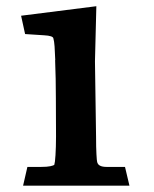

<svg xmlns="http://www.w3.org/2000/svg" viewBox="-20 -589 489 609"><path d="M53.2 0 66.9 -59.6H110.8Q129.4 -59.6 139.6 -61.8Q149.9 -64 152.3 -66.4Q153.3 -69.3 154.3 -77.1Q155.3 -85 156 -96.9Q156.7 -108.9 157.2 -124Q157.7 -139.2 157.7 -156.2Q157.2 -215.8 157.2 -277.8Q157.2 -339.8 154.8 -398.9L155.3 -397.9Q154.3 -424.8 153.1 -441.7Q151.9 -458.5 149.4 -466.8Q148.9 -475.6 119.6 -477.1L59.6 -481L46.9 -539.1L285.6 -569.3L281.2 -394V-395L284.7 -155.3Q284.7 -121.6 285.9 -99.9Q287.1 -78.1 288.1 -75.7Q291 -59.6 317.9 -59.6H376.5L390.6 0Z"/></svg>

Font: IranNastaliq
Style: Regular
Weight: 400
Designer: Hossein Zahedi
Version: Version 1.5